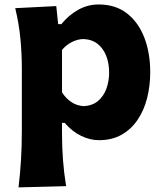

<svg xmlns="http://www.w3.org/2000/svg" viewBox="-20 -596 713 837"><path d="M344.6 -133.3Q315.4 -135.1 291.7 -150.6Q268.1 -166 250.3 -193.4V-378.4Q269.7 -401.2 294.3 -413.2Q318.8 -425.3 343.3 -425.8Q381 -424.3 405.9 -404.3Q430.8 -384.3 443.3 -351.8Q455.7 -319.3 455.7 -279.6Q455.7 -242.2 443.8 -209.4Q431.8 -176.6 407.3 -155.8Q382.8 -135.1 344.6 -133.3ZM60.7 220.9 268.2 215.5Q258.6 155.8 254.5 100.5Q250.3 45.2 250.3 -17.4V-60.5H261.9Q295.6 -21.6 334.5 -3.3Q373.4 15.1 411.1 15.1Q468.4 15.1 510.5 -8.9Q552.6 -32.9 580.3 -74.3Q608.1 -115.7 621.5 -169.2Q634.9 -222.7 634.9 -281.2Q634.9 -364.7 609.4 -431.5Q583.8 -498.2 533.9 -537.4Q483.9 -576.5 409.8 -576.5Q362 -576.5 320.6 -553.1Q279.1 -529.8 247.4 -490.7H233.6L225.3 -569.5L46.4 -560.4Q62.7 -493 68.9 -427.6Q75.2 -362.1 75.2 -298.2V-27Q75.2 42.8 71.5 102Q67.9 161.1 60.7 220.9Z"/></svg>

Font: Pinar FD VF
Style: Regular
Weight: 300
Designer: Amin Abedi
Version: Version 2.000